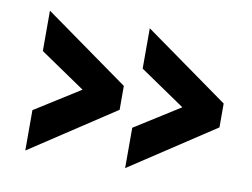

<svg xmlns="http://www.w3.org/2000/svg" viewBox="-57 -565 793 604"><g transform="rotate(10 339.5 -262.5)"><path d="M57.1 -39.1V-168L201.2 -258.8L57.1 -356.9V-485.8L327.1 -293V-216.8ZM376 -39.1V-168L520 -258.8L376 -356.9V-485.8L646 -293V-216.8Z"/></g></svg>

Font: Raleway ExtraBold
Style: Regular
Weight: 800
Designer: Matt McInerney, Pablo Impallari, Rodrigo Fuenzalida
Foundry: Matt McInerney, Pablo Impallari, Rodrigo Fuenzalida
Version: Version 3.000g; ttfautohint (v1.5) -l 8 -r 28 -G 28 -x 14 -D